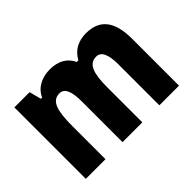

<svg xmlns="http://www.w3.org/2000/svg" viewBox="-103 -801 1043 1043"><g transform="rotate(-45 418.0 -279.5)"><path d="M620 -559C562 -559 514 -534 488 -484H475C454 -530 411 -559 343 -559C283 -559 230 -534 205 -480H196L178 -549H61V0H212V-254C212 -372 229 -430 288 -430C326 -430 343 -391 343 -314V0H495V-270C495 -377 514 -430 570 -430C608 -430 626 -391 626 -314V0H777V-359C777 -496 725 -559 620 -559Z"/></g></svg>

Font: Noto Sans Gurmukhi Condensed ExtraBold
Style: Regular
Weight: 800
Width: 3
Designer: Jelle Bosma - Monotype Design Team
Foundry: Monotype Imaging Inc.
Version: Version 2.004